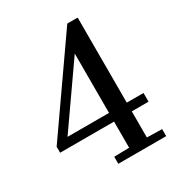

<svg xmlns="http://www.w3.org/2000/svg" viewBox="-180 -676 920 993"><g transform="rotate(-30 280.0 -180.0)"><path d="M532 -52V0H4V-36L66 -52ZM430 -560 432 -558 67 -36H4L370 -560ZM432 156 522 158V200H236V158L326 156V-416L432 -558Z"/></g></svg>

Font: Minipax
Style: Regular
Weight: 400
Designer: Raphaël Ronot
Foundry: Velvetyne Type Foundry
Version: Version 1.000